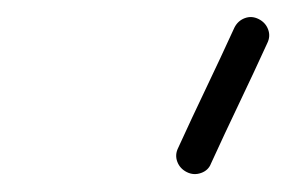

<svg xmlns="http://www.w3.org/2000/svg" viewBox="-20 -582 331 222"><path d="M251 -550Q255 -558 263 -561Q271 -564 279 -560Q287 -556 290 -548Q293 -540 289 -532Q273 -497 256.5 -462.5Q240 -428 224 -393Q221 -385 212.5 -382Q204 -379 196 -383Q188 -387 185 -395Q182 -403 186 -411Q202 -446 218.5 -480.5Q235 -515 251 -550Q251 -550 251 -550Q251 -550 251 -550Z"/></svg>

Font: FRB American Cursive Medium
Style: Italic
Weight: 500
Italic angle: -25°
Version: Version 2.0;Modular Font Editor K font №1